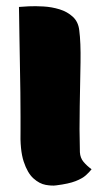

<svg xmlns="http://www.w3.org/2000/svg" viewBox="-20 -583 350 608"><path d="M233 -101Q234 -83 244.5 -70.5Q255 -58 270 -47Q263 -38 252 -28Q241 -18 219.5 -9.5Q198 -1 158 4Q145 6 125 2.5Q105 -1 86 -18Q67 -35 55 -71.5Q43 -108 45 -172Q45 -183 45 -215Q45 -247 44.5 -291Q44 -335 43 -382Q42 -429 41.5 -469.5Q41 -510 40.5 -535.5Q40 -561 40 -561Q49 -562 70.5 -563Q92 -564 118 -562.5Q144 -561 168.5 -553.5Q193 -546 210.5 -530Q228 -514 231 -487Q236 -449 235 -385.5Q234 -322 232.5 -247.5Q231 -173 233 -101Z"/></svg>

Font: Potta One
Style: Regular
Weight: 400
Designer: 108,108go
Foundry: Font Zone 108
Version: Version 1.000